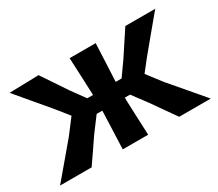

<svg xmlns="http://www.w3.org/2000/svg" viewBox="-97 -704 1027 906"><g transform="rotate(-30 416.5 -251.0)"><path d="M6 0Q44 -45 82 -90Q120 -135 157.5 -179.5L217.5 -258.5L168 -320.5Q130.5 -365 93.5 -409Q56.5 -453 18.5 -498L178.5 -502Q201.5 -467.5 224.2 -433.8Q247 -400 270 -365.5L323 -292.5H354.5Q352.5 -346.5 350.2 -396.2Q348 -446 345.5 -498H487.5Q485 -445 482.8 -394.8Q480.5 -344.5 478 -292.5H510L561.5 -365Q583.5 -398 605.5 -431.8Q627.5 -465.5 649 -498H812Q775 -453.5 738 -409.2Q701 -365 665 -321L614.5 -257L673.5 -180Q712 -135.5 750.2 -90.2Q788.5 -45 827 0H655Q632 -32.5 610 -64Q588 -95.5 565.5 -127.5L506.5 -206.5H478V-193Q480 -141 482 -95Q484 -49 486 0H347.5Q349.5 -49 351.2 -95Q353 -141 355 -193V-206.5H324.5L265 -127Q243.5 -95 221.5 -63.2Q199.5 -31.5 178 0Z"/></g></svg>

Font: Commissioner Loud SemiBold
Style: Regular
Weight: 600
Designer: Kostas Bartsokas
Foundry: Kostas Bartsokas
Version: Version 1.000; ttfautohint (v1.8.3)